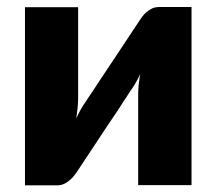

<svg xmlns="http://www.w3.org/2000/svg" viewBox="-20 -539 630 559"><path d="M442.4 -518.6H537.6V0H382.3V-264.2Q382.3 -276.4 383.8 -292.5Q384.3 -298.3 386 -309.8Q387.7 -321.3 388.2 -323.7Q378.4 -301.3 362.3 -277.8Q360.4 -275.9 354.5 -266.1Q340.8 -245.6 335.9 -237.8Q332.5 -231.9 324 -219.2Q315.4 -206.5 310.5 -199.2Q305.7 -191.4 295.4 -176.8Q285.2 -162.1 280.8 -154.8Q241.2 -95.2 202.6 -36.6L192.4 -23.4Q187 -17.6 179.7 -11.7Q171.9 -5.4 164.6 -2.9Q157.2 0.5 147.5 0.5H52.7V-518.1H207.5V-253.9Q207.5 -242.2 206.1 -226.1Q205.1 -216.8 202.1 -194.3Q212.9 -218.8 227.5 -240.2L228.5 -241.2Q229.5 -242.7 231.4 -245.8Q233.4 -249 235.4 -252Q235.4 -252.4 242.7 -262.9Q250 -273.4 254.4 -280.3Q257.8 -286.1 266.4 -298.8Q274.9 -311.5 279.8 -318.8Q284.7 -326.7 294.7 -341.3Q304.7 -356 309.1 -362.8Q358.9 -437.5 387.7 -481.4Q393.6 -490.2 397.9 -495.1Q401.4 -500 410.6 -506.8Q417 -511.7 425.3 -515.6Q433.6 -518.6 442.4 -518.6Z"/></svg>

Font: Lato-ExtraBold
Style: Regular
Weight: 500
Designer: Lukasz Dziedzic with Adam Twardoch and Botio Nikoltchev
Foundry: tyPoland Lukasz Dziedzic
Version: ""